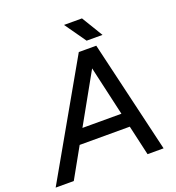

<svg xmlns="http://www.w3.org/2000/svg" viewBox="-187 -1002 1032 1125"><g transform="rotate(-20 329.0 -439.5)"><path d="M-33 0 366 -700H472L80 0ZM540 0 380 -700H475L640 0ZM132 -187 147 -275H550L535 -187ZM432 -747 339 -879H451L531 -747Z"/></g></svg>

Font: Figtree Light Medium
Style: Italic
Weight: 500
Italic angle: -9.5°
Version: Version 2.000